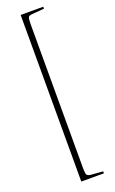

<svg xmlns="http://www.w3.org/2000/svg" viewBox="-192 -854 664 1109"><g transform="rotate(-20 139.5 -300.0)"><path d="M100 212V-812H239V-800L165 -794Q144 -793 140 -782.5Q136 -772 136 -741V143Q136 173 140.5 182.5Q145 192 164 194L239 200V212Z"/></g></svg>

Font: Literata 72pt ExtraLight
Style: Regular
Weight: 200
Designer: Latin by Veronika Burian and Jose Scaglione. Greek by Irene Vlachou. Cyrillic by Vera Evstafieva.
Foundry: TypeTogether
Version: Version 3.002